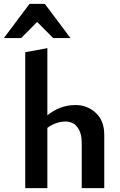

<svg xmlns="http://www.w3.org/2000/svg" viewBox="-55 -969 620 989"><path d="M366 0V-233Q366 -284 344 -313.5Q322 -343 281 -343Q259 -343 235.5 -335Q212 -327 191.5 -312Q171 -297 159 -275L122 -300Q150 -342 183.5 -370.5Q217 -399 254.5 -413.5Q292 -428 333 -428Q395 -428 438.5 -387.5Q482 -347 482 -275V0ZM75 0V-700L189 -721V0ZM219 -773 118 -874 97 -949H176L308 -773ZM-35 -773 97 -949H176L156 -876L54 -773Z"/></svg>

Font: Ysabeau
Style: Bold
Weight: 700
Designer: Christian Thalmann (Catharsis Fonts)
Version: Version 2.000;gftools[0.9.27.dev2+g8671c4b]